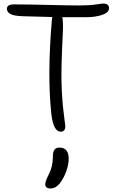

<svg xmlns="http://www.w3.org/2000/svg" viewBox="-20 -731 655 1085"><path d="M323.2 13.2Q281.2 13.2 270 -88.9Q246.6 -305.2 272.9 -616.2Q273.9 -623 275.9 -634.8Q214.8 -635.7 111.8 -639.2Q58.6 -640.6 38.8 -651.9Q19 -663.1 19 -681.2Q19 -706.1 58.1 -706.1Q144.5 -706.1 255.6 -703.1Q366.7 -700.2 430.2 -700.2Q484.4 -700.2 520.3 -705.6Q556.2 -710.9 564 -710.9Q580.1 -710.9 588.1 -703.9Q596.2 -696.8 596.2 -685.1Q596.2 -660.2 557.9 -647Q519.5 -633.8 466.8 -633.8H332Q337.9 -612.8 335 -543.9Q324.7 -343.3 327.9 -251.7Q331.1 -160.2 340.1 -91.3Q349.1 -22.5 349.1 -19Q349.1 13.2 323.2 13.2ZM235.8 310.1Q235.8 293 255.9 253.9Q278.8 210.4 278.8 153.8Q278.8 127.4 287.6 115.2Q296.4 103 315.9 103Q368.2 103 368.2 167Q368.2 197.8 354.2 237.3Q340.3 276.9 316.9 306.2Q294.4 334 265.1 334Q235.8 334 235.8 310.1Z"/></svg>

Font: Shantell Sans Normal
Style: Regular
Weight: 300
Designer: Stephen Nixon, Anya Danilova, Shantell Martin
Foundry: Arrow Type
Version: Version 1.006;[559af2be0]